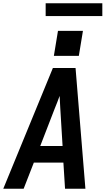

<svg xmlns="http://www.w3.org/2000/svg" viewBox="-26 -1149 646 1169"><path d="M-6 0 296 -735H434L494 0H370L360 -159H180L118 0ZM355 -260 341 -490Q340 -509 339 -527.5Q338 -546 337 -565Q330 -546 323 -527.5Q316 -509 308 -490L219 -260ZM454 -809H302L327 -961H479ZM252 -1051V-1129H597V-1051Z"/></svg>

Font: Iosevka SS04 Extended Oblique
Style: Bold
Weight: 700
Width: 7
Italic angle: -9°
Monospace: yes
Designer: Belleve Invis
Foundry: Belleve Invis
Version: Version 19.0.0; ttfautohint (v1.8.4)